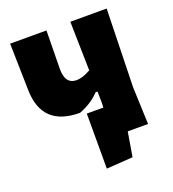

<svg xmlns="http://www.w3.org/2000/svg" viewBox="-142 -756 915 1013"><g transform="rotate(-20 315.0 -250.0)"><path d="M252 -178Q40 -178 36 -384L30 -647H234L231 -436Q229 -346 295 -346Q328 -346 374 -372L368 -647H572L561 -210L569 0H455L432 137L284 147V-162H377L378 -190L377 -252H366Q321 -204 252 -178Z"/></g></svg>

Font: Alegreya Sans SC Black
Style: Regular
Weight: 900
Designer: Juan Pablo del Peral
Foundry: Huerta Tipografica
Version: Version 2.007